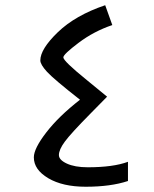

<svg xmlns="http://www.w3.org/2000/svg" viewBox="-20 -707 591 737"><path d="M391.1 -335.9 313 -399.9C253.1 -448.4 223.1 -477.4 223.1 -486.8C223.1 -494.6 242.7 -513.3 281.7 -542.7C320.8 -572.2 363.9 -594.9 411.1 -610.8L383.8 -687C307.6 -661.3 247.1 -626.8 202.1 -583.5C157.2 -540.2 134.8 -504.1 134.8 -475.1C134.8 -464.7 143.3 -450.1 160.4 -431.4C177.5 -412.7 219.7 -377 287.1 -324.2C232.7 -281.9 189.6 -240.1 157.7 -198.7C125.8 -157.4 109.9 -125.5 109.9 -103C109.9 -71.5 128.3 -44.8 165.3 -22.9C202.2 -1.1 250.2 9.8 309.1 9.8C373.2 9.8 427.2 2.4 471.2 -12.2V-85.9C433.4 -71.9 382 -64.9 316.9 -64.9C283.7 -64.9 256.9 -69.7 236.6 -79.1C216.2 -88.5 206.1 -99.4 206.1 -111.8C206.1 -125.5 213.6 -142.7 228.8 -163.3C243.9 -184 277.3 -220.5 329.1 -272.9Z"/></svg>

Font: Droid Sans Arabic
Style: Regular
Weight: 400
Foundry: Ascender Corporation
Version: Version 1.00